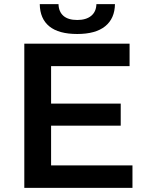

<svg xmlns="http://www.w3.org/2000/svg" viewBox="-20 -912 710 932"><path d="M623 -109V0H98V-700H609V-591H228V-409H566V-302H228V-109ZM173 -892H264Q265 -855 288 -835Q311 -815 355 -815Q398 -815 422.5 -835Q447 -855 448 -892H538Q537 -822 490.5 -784.5Q444 -747 355 -747Q265 -747 219.5 -784Q174 -821 173 -892Z"/></svg>

Font: CMG Sans SemiBold
Style: Regular
Weight: 600
Designer: Julieta Ulanovsky
Foundry: Julieta Ulanovsky
Version: Version 7.200